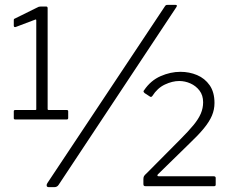

<svg xmlns="http://www.w3.org/2000/svg" viewBox="-20 -770 979 794"><path d="M256 -315Q262 -315 262 -310V-282Q262 -276 256 -276H43Q37 -276 37 -281V-310Q37 -315 43 -315H126Q130 -315 130 -318V-685Q130 -691 126 -689L44 -658Q37 -657 37 -664V-686Q37 -689 37.5 -690.5Q38 -692 41 -693L132 -738Q137 -741 140.5 -742Q144 -743 148 -743H171Q177 -743 177 -736V-319Q177 -315 182 -315H256ZM222 -5Q216 4 204 4H183Q174 4 173 -1.5Q172 -7 176 -13L662 -744Q665 -749 668.5 -749.5Q672 -750 676 -750H704Q709 -750 711 -748Q713 -746 709 -740ZM725 -193Q759 -227 780 -252.5Q801 -278 810.5 -300.5Q820 -323 820 -347Q820 -376 805 -395.5Q790 -415 767.5 -425Q745 -435 721 -435Q693 -435 662 -420.5Q631 -406 610 -373Q605 -366 598 -372L578 -385Q574 -389 573.5 -391.5Q573 -394 576 -397Q603 -437 644 -455Q685 -473 726 -473Q763 -473 795 -459.5Q827 -446 847 -417.5Q867 -389 867 -344Q867 -317 856.5 -292Q846 -267 823 -239Q800 -211 762 -175L633 -49Q630 -46 631 -43.5Q632 -41 637 -41H864Q872 -41 872 -34V-6Q872 0 865 0H582Q577 0 575 -2Q573 -4 573 -9V-29Q573 -37 575.5 -41.5Q578 -46 587 -54Z"/></svg>

Font: Libre Franklin Light
Style: Regular
Weight: 300
Designer: Pablo Impallari, Rodrigo Fuenzalida, Nhung Nguyen
Foundry: Impallari Type
Version: Version 3.000